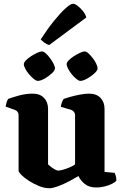

<svg xmlns="http://www.w3.org/2000/svg" viewBox="-20 -999 657 1023"><path d="M243 4Q217 4 188.5 -7.5Q160 -19 135 -35Q110 -51 94.5 -66.5Q79 -82 79 -90V-385Q79 -395 74 -402.5Q69 -410 60 -413L10 -431Q12 -443 15 -453.5Q18 -464 24 -472Q41 -479 79 -489.5Q117 -500 154 -500Q193 -500 214.5 -477.5Q236 -455 236 -419V-123Q241 -118 251.5 -110Q262 -102 273 -96Q284 -90 291 -90Q298 -90 314.5 -94.5Q331 -99 349.5 -106.5Q368 -114 380 -123V-385Q380 -394 375 -401.5Q370 -409 361 -413L304 -430Q306 -445 311 -456.5Q316 -468 319 -472Q330 -476 353 -482.5Q376 -489 403.5 -494.5Q431 -500 455 -500Q494 -500 515.5 -477.5Q537 -455 537 -419V-83L591 -78Q594 -72 597 -61.5Q600 -51 600 -37Q595 -29 577.5 -20Q560 -11 537 -5.5Q514 0 494 0Q455 0 432 -18.5Q409 -37 398 -61Q380 -50 350 -34Q320 -18 290 -7Q260 4 243 4ZM408 -568Q400 -568 387.5 -578Q375 -588 363 -602.5Q351 -617 343 -632.5Q335 -648 335 -657Q335 -666 346 -677.5Q357 -689 373.5 -699.5Q390 -710 406 -717.5Q422 -725 431 -725Q440 -725 451.5 -714.5Q463 -704 474.5 -689Q486 -674 493 -659Q500 -644 500 -634Q500 -624 483 -608Q466 -592 444 -580Q422 -568 408 -568ZM181 -568Q173 -568 160.5 -578Q148 -588 135.5 -602.5Q123 -617 115 -632Q107 -647 107 -657Q107 -666 118 -677.5Q129 -689 145.5 -699.5Q162 -710 178 -717.5Q194 -725 203 -725Q212 -725 223.5 -715Q235 -705 246.5 -689.5Q258 -674 265.5 -659Q273 -644 273 -635Q273 -624 256 -608Q239 -592 217.5 -580Q196 -568 181 -568ZM242 -759Q228 -763 215.5 -772.5Q203 -782 197 -789Q233 -845 267.5 -887.5Q302 -930 329 -954.5Q356 -979 369 -979Q379 -979 393.5 -968Q408 -957 421.5 -940.5Q435 -924 440 -906Z"/></svg>

Font: Texturina Medium 12pt ExtraBold
Style: Regular
Weight: 800
Version: Version 1.002